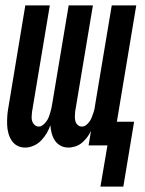

<svg xmlns="http://www.w3.org/2000/svg" viewBox="-20 -540 540 713"><path d="M353 153 379 0H309L318 -54Q312 -41 303.5 -30Q295 -19 284.5 -10Q274 -1 260.5 3.5Q247 8 234 8Q218 8 205 1Q192 -6 184 -18Q176 -30 172 -45Q168 -60 167 -75Q162 -60 153.5 -45.5Q145 -31 133 -18.5Q121 -6 105 1Q89 8 74 8H73Q57 8 44 1Q31 -6 23 -18.5Q15 -31 11 -46Q7 -61 6.5 -76.5Q6 -92 7 -108Q8 -124 11 -140L74 -520H165L99 -125Q98 -116 97.5 -107Q97 -98 99.5 -90Q102 -82 108.5 -76Q115 -70 124 -70Q132 -70 139.5 -76Q147 -82 152.5 -89.5Q158 -97 161 -105Q164 -113 166.5 -121.5Q169 -130 171 -138.5Q173 -147 174 -155L235 -520H325L259 -125Q258 -116 258 -107Q258 -98 260 -90Q262 -82 268.5 -76Q275 -70 284 -70Q293 -70 300.5 -76Q308 -82 313 -89.5Q318 -97 321 -105Q324 -113 327 -121.5Q330 -130 331.5 -138.5Q333 -147 334 -155L395 -520H486L414 -88H478L438 153Z"/></svg>

Font: Iosevka Semibold
Style: Italic
Weight: 600
Italic angle: -9°
Monospace: yes
Designer: Belleve Invis
Foundry: Belleve Invis
Version: Version 32.5.0; ttfautohint (v1.8.4)